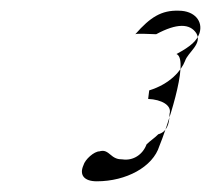

<svg xmlns="http://www.w3.org/2000/svg" viewBox="-20 -675 395 359"><path d="M136 -366C128 -348 137 -336 161 -336C216 -336 266 -363 278 -402C289 -428 336 -563 310 -574C338 -589 348 -599 353 -613C360 -635 344 -655 314 -655C282 -656 261 -643 233 -611C236 -613 263 -611 272 -611C311 -632 335 -631 347 -613C359 -593 331 -577 326 -561C319 -543 298 -518 259 -506L257 -490C282 -489 302 -478 297 -462C297 -442 291 -428 276 -424C268 -416 261 -412 254 -405C247 -386 229 -374 209 -377C200 -377 194 -379 185 -387C178 -393 173 -394 166 -392C156 -392 139 -377 136 -366Z"/></svg>

Font: Zinc
Style: Obl
Weight: 400
Version: Version 1